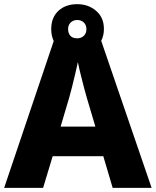

<svg xmlns="http://www.w3.org/2000/svg" viewBox="-20 -902 748 922"><path d="M521 0 476 -152H233L187 0H0L238 -705Q226 -730 226 -762Q226 -818 260.5 -850Q295 -882 351 -882Q404 -882 441.5 -850Q479 -818 479 -763Q479 -731 466 -706L708 0ZM351 -718Q370 -718 382.5 -730Q395 -742 395 -762Q395 -782 382.5 -794Q370 -806 351 -806Q332 -806 319.5 -794Q307 -782 307 -762Q307 -742 318 -730Q329 -718 351 -718ZM397 -432Q392 -448 383.5 -481Q375 -514 366.5 -548Q358 -582 354 -604Q349 -581 341.5 -548.5Q334 -516 326 -484.5Q318 -453 312 -432L271 -294H438Z"/></svg>

Font: Noto Sans Canadian Aboriginal ExtraBold
Style: Regular
Weight: 800
Designer: Monotype Design Team, Typotheque's Kevin King
Foundry: Monotype Imaging Inc.
Version: Version 2.004; ttfautohint (v1.8.4.7-5d5b)